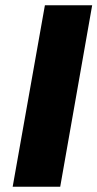

<svg xmlns="http://www.w3.org/2000/svg" viewBox="-20 -707 369 727"><path d="M28 0H208L329 -687H150Z"/></svg>

Font: Archivo ExtraBold
Style: Italic
Weight: 800
Italic angle: -10°
Designer: Hector Gatti
Foundry: Omnibus-Type
Version: Version 2.001